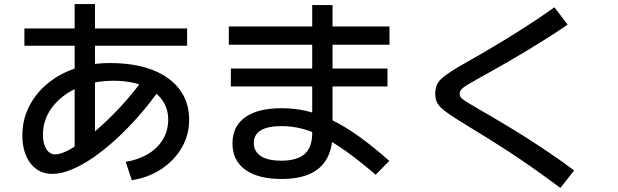

<svg xmlns="http://www.w3.org/2000/svg" viewBox="-20 -830 3040 944"><path d="M347 -78V-447V-810H447V-447V-78ZM100 -605V-690H900V-605ZM598 -34Q662 -45 709 -73.5Q756 -102 781.5 -145.5Q807 -189 807 -241Q807 -300 774 -343Q741 -386 680.5 -409.5Q620 -433 536 -433Q463 -433 400 -413Q337 -393 290 -356.5Q243 -320 217 -272Q191 -224 191 -167Q191 -124 207.5 -97.5Q224 -71 252 -71Q278 -71 317.5 -92Q357 -113 405 -150Q453 -187 504 -235.5Q555 -284 603 -339Q651 -394 691 -451L772 -401Q722 -328 665.5 -263.5Q609 -199 551 -146Q493 -93 437 -54.5Q381 -16 330 4.5Q279 25 237 25Q170 25 130 -27Q90 -79 90 -164Q90 -241 122.5 -305.5Q155 -370 213 -418.5Q271 -467 349.5 -493.5Q428 -520 520 -520Q642 -520 729 -486.5Q816 -453 863 -390.5Q910 -328 910 -241Q910 -167 874 -104.5Q838 -42 774.5 0.5Q711 43 628 56Z M1365 50Q1249 50 1186 4.5Q1123 -41 1123 -125Q1123 -209 1185.5 -253.5Q1248 -298 1365 -298Q1429 -298 1490 -283.5Q1551 -269 1614 -238.5Q1677 -208 1746 -158.5Q1815 -109 1894 -39L1827 29Q1751 -36 1688 -81.5Q1625 -127 1570.5 -155.5Q1516 -184 1466 -197Q1416 -210 1365 -210Q1228 -210 1228 -127Q1228 -85 1262.5 -62.5Q1297 -40 1363 -40Q1441 -40 1478 -73Q1515 -106 1515 -175V-805H1615V-175Q1615 -63 1552.5 -6.5Q1490 50 1365 50ZM1115 -405V-493H1885V-405ZM1105 -610V-700H1895V-610Z M2735 94Q2660 38 2598 -5.5Q2536 -49 2483 -83.5Q2430 -118 2381 -148.5Q2332 -179 2281 -210Q2230 -241 2198.5 -262Q2167 -283 2150 -299Q2133 -315 2126.5 -331.5Q2120 -348 2120 -370Q2120 -393 2127 -410.5Q2134 -428 2152 -444.5Q2170 -461 2203 -482Q2236 -503 2288 -532Q2343 -563 2409.5 -602.5Q2476 -642 2551.5 -690Q2627 -738 2706 -794L2771 -709Q2723 -676 2672.5 -644Q2622 -612 2574 -583Q2526 -554 2482.5 -529Q2439 -504 2404.5 -484.5Q2370 -465 2348 -453Q2305 -429 2281.5 -415Q2258 -401 2249 -391Q2240 -381 2240 -370Q2240 -359 2246.5 -350.5Q2253 -342 2273.5 -329.5Q2294 -317 2336 -292Q2360 -279 2397 -257Q2434 -235 2481.5 -206.5Q2529 -178 2582 -144Q2635 -110 2691.5 -71.5Q2748 -33 2803 8Z"/></svg>

Font: M PLUS 1 Medium
Style: Regular
Weight: 500
Designer: Coji Morishita
Foundry: UNDERFOREST DESIGN
Version: Version 1.001